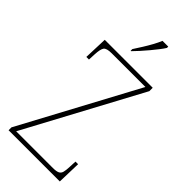

<svg xmlns="http://www.w3.org/2000/svg" viewBox="-290 -985 1039 1039"><g transform="rotate(45 229.5 -465.5)"><path d="M26 0V-22L384 -689H126Q87 -689 77 -675Q67 -661 65 -620L63 -578H43L48 -714H415V-688L59 -25H340Q366 -25 378.5 -31Q391 -37 395 -51.5Q399 -66 400 -93L402 -136H422L418 0ZM189 -784Q204 -807 220 -832.5Q236 -858 250 -883.5Q264 -909 273 -931H317V-921Q309 -908 294 -888.5Q279 -869 261 -847.5Q243 -826 225 -806Q207 -786 192 -771H189Z"/></g></svg>

Font: Noto Serif Khmer SemiCondensed Thin
Style: Regular
Weight: 250
Width: 4
Designer: Danh Hong and the Monotype Design Team
Foundry: Monotype Imaging Inc.
Version: Version 2.004